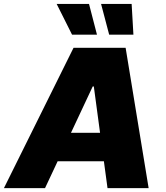

<svg xmlns="http://www.w3.org/2000/svg" viewBox="-43 -975 858 995"><path d="M-22.7 0 338.1 -727.3H608L727.3 0H514.2L495.4 -139.2H255.7L190.3 0ZM418.3 -954.5 459.5 -795.5H330.3L250.7 -954.5ZM639.2 -954.5 648.4 -795.5H522.7L480.8 -954.5ZM475.5 -286.9 443.2 -527H437.5L324.9 -286.9Z"/></svg>

Font: Inter P Black
Style: Italic
Weight: 900
Italic angle: -9.40001°
Designer: Rasmus Andersson
Foundry: rsms
Version: Version 3.018;git-588b23468